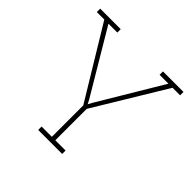

<svg xmlns="http://www.w3.org/2000/svg" viewBox="-177 -882 1053 1053"><g transform="rotate(45 349.0 -355.5)"><path d="M256.8 0V-26.4H336.4V-270L85 -684.6H26.9V-710.9H186V-684.6H117.2L336.4 -315.9L349.1 -291.5L349.6 -292.5L362.3 -315.9L582.5 -684.6H513.7V-710.9H672.9V-684.6H614.3L363.3 -270V-26.4H442.9V0Z"/></g></svg>

Font: Roboto Slab LO Thin
Style: Regular
Weight: 250
Designer: Google
Version: Version 2.00;September 28, 2018;FontCreator 11.5.0.2427 64-b